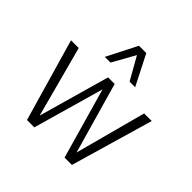

<svg xmlns="http://www.w3.org/2000/svg" viewBox="-186 -904 1073 1073"><g transform="rotate(45 350.5 -368.0)"><path d="M173 0 32 -489H93L212 -44H199L325 -489H377L504 -44H491L610 -489H670L528 0H470L347 -432H354L231 0ZM231 -557 322 -736H380L471 -557H427L351 -691L276 -557Z"/></g></svg>

Font: Nunito Sans 10pt Condensed Light
Style: Regular
Weight: 300
Width: 3
Designer: Vernon Adams
Foundry: Vernon Adams
Version: Version 3.101;gftools[0.9.27]